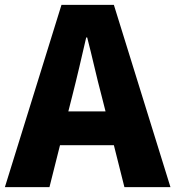

<svg xmlns="http://www.w3.org/2000/svg" viewBox="-28 -764 716 784"><path d="M251 -309 267 -372C286 -446 306 -533 324 -611H328C348 -535 367 -446 387 -372L403 -309ZM480 0H668L437 -744H223L-8 0H174L217 -171H437Z"/></svg>

Font: Noto Sans Korean Black
Style: Bold
Weight: 900
Designer: Ryoko NISHIZUKA (kana & ideographs); Paul D. Hunt (Latin, Greek & Cyrillic); Wenlong ZHANG (bopomofo); Sandoll Communica
Foundry: Adobe Systems Incorporated
Version: Version 1.000;PS 1;hotconv 1.0.78;makeotf.lib2.5.61930